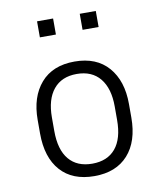

<svg xmlns="http://www.w3.org/2000/svg" viewBox="-81 -763 701 837"><g transform="rotate(-10 270.0 -344.0)"><path d="M472 -274V-214Q472 -108 419 -49Q366 10 270 10Q173 10 120.5 -49Q68 -108 68 -214V-274Q68 -376 120.5 -436.5Q173 -497 270 -497Q367 -497 419.5 -436.5Q472 -376 472 -274ZM409 -274Q409 -354 373 -398Q337 -442 270 -442Q203 -442 167 -398Q131 -354 131 -274V-214Q131 -131 167 -88Q203 -45 270 -45Q337 -45 373 -88Q409 -131 409 -214ZM211 -627H140V-698H211ZM400 -627H329V-698H400Z"/></g></svg>

Font: Inria Sans Light
Style: Regular
Weight: 300
Designer: Black Foundry Team
Foundry: Black Foundry
Version: Version 1.2; ttfautohint (v1.8.3)